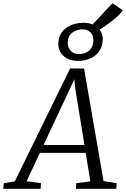

<svg xmlns="http://www.w3.org/2000/svg" viewBox="-80 -1175 784 1195"><path d="M-60 0 -56 -35 12 -46 356.5 -749H443L564.5 -48L646 -35L644 0H392.5L394.5 -35L482.5 -46L453.5 -223.5H168L85.5 -47L175.5 -35L172.5 0ZM191 -272.5H445.5L388.5 -623L382.5 -682L358 -628.5ZM408 -796Q347.5 -796 315.2 -826.8Q283 -857.5 283 -901Q283 -936.5 297 -961.8Q311 -987 334 -1002.8Q357 -1018.5 384.5 -1026Q412 -1033.5 438.5 -1033.5Q477 -1033.5 504 -1019.5Q531 -1005.5 545.2 -982.8Q559.5 -960 559.5 -934Q559.5 -886 537 -855.5Q514.5 -825 479.8 -810.5Q445 -796 408 -796ZM411.5 -838.5Q433.5 -838.5 454 -847.2Q474.5 -856 487.8 -875.2Q501 -894.5 501 -925.5Q501 -956.5 482.5 -974.2Q464 -992 433 -992Q411 -992 389.8 -983.2Q368.5 -974.5 355 -956Q341.5 -937.5 341.5 -907.5Q341.5 -878.5 360.5 -858.5Q379.5 -838.5 411.5 -838.5ZM514.5 -977 477 -1002 620 -1155 684.5 -1111Q668 -1087.5 636.8 -1060.8Q605.5 -1034 572 -1011.5Q538.5 -989 514.5 -977Z"/></svg>

Font: Merriweather Light
Style: Italic
Weight: 300
Italic angle: -7.8°
Designer: Eben Sorkin
Foundry: Eben Sorkin
Version: Version 2.101